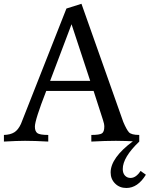

<svg xmlns="http://www.w3.org/2000/svg" viewBox="-30 -730 772 990"><path d="M688 0Q611.3 -3.9 567.4 -3.9Q512.7 -3.9 440.9 0V-34.2Q483.4 -34.2 495.6 -42.2Q507.8 -50.3 507.8 -77.1Q507.8 -91.8 500.5 -112.8L452.6 -261.2H208.5Q149.9 -111.3 149.9 -77.1Q149.9 -53.2 162.4 -43.7Q174.8 -34.2 218.8 -34.2V0Q148.9 -3.9 99.1 -3.9Q59.1 -3.9 -9.8 0V-34.2Q23.9 -35.2 43.9 -47.9Q64 -60.5 78.1 -91.3L312.5 -686L390.1 -710.4L605.5 -101.6Q622.1 -62.5 634.5 -48.3Q647 -34.2 688 -34.2ZM435.1 -313 338.9 -605 228.5 -313ZM621.6 239.3Q586.4 239.3 563.5 216.3Q540.5 193.4 540.5 159.2Q540.5 84 655.8 -2L688 0Q603 81.1 603 141.6Q603 163.1 614.3 175.3Q625.5 187.5 643.1 187.5Q671.4 187.5 694.8 151.4L722.2 170.9Q680.2 239.3 621.6 239.3Z"/></svg>

Font: Almanac
Style: Regular
Weight: 400
Designer: Eden's Almanac
Version: Version 3.501;March 28, 2021;FontCreator 13.0.0.2683 64-bit